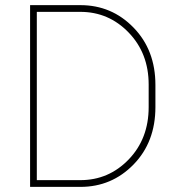

<svg xmlns="http://www.w3.org/2000/svg" viewBox="-20 -731 694 751"><path d="M124 -684.6V-26.4H294.4Q405.3 -26.4 483.4 -107.4Q561.5 -188.5 561.5 -312V-400.4Q561.5 -522.5 483.4 -603.5Q405.3 -684.6 294.4 -684.6ZM97.7 0V-710.9H294.4Q417 -710.9 502.4 -623Q587.9 -535.2 587.9 -398.9V-312Q587.9 -175.3 502.4 -87.6Q417 0 294.4 0Z"/></svg>

Font: Roboto-Thin
Style: Regular
Weight: 250
Designer: Google
Version: Version 1.100141; 2013; ttfautohint (v0.94.14-c901) -l 8 -r 